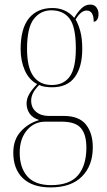

<svg xmlns="http://www.w3.org/2000/svg" viewBox="-20 -577 467 838"><path d="M201 241Q122 241 80 201Q38 161 38 89Q38 33 70.5 -3Q103 -39 151 -53Q121 -63 108.5 -82.5Q96 -102 96 -125Q96 -145 106.5 -164.5Q117 -184 142 -210Q106 -229 88 -270.5Q70 -312 70 -362Q70 -453 106.5 -497.5Q143 -542 209 -542Q267 -542 304 -499Q317 -522 334.5 -539.5Q352 -557 374 -557Q392 -557 401 -544.5Q410 -532 410 -516Q410 -499 403.5 -490.5Q397 -482 389 -482Q389 -531 358 -531Q333 -531 310 -492Q322 -472 330.5 -440.5Q339 -409 339 -363Q339 -285 306.5 -240.5Q274 -196 207 -196Q194 -196 178.5 -198Q163 -200 151 -206Q132 -187 124 -170.5Q116 -154 116 -138Q116 -107 137.5 -89Q159 -71 193 -71H258Q325 -71 355 -33.5Q385 4 385 66Q385 146 337.5 193.5Q290 241 201 241ZM206 -206Q258 -206 284.5 -243Q311 -280 311 -365Q311 -460 283.5 -496Q256 -532 204 -532Q157 -532 127.5 -494Q98 -456 98 -364Q98 -282 126 -244Q154 -206 206 -206ZM203 231Q284 231 320.5 188Q357 145 357 67Q357 10 333 -18Q309 -46 249 -46H178Q129 -46 97.5 -8.5Q66 29 66 89Q66 155 99.5 193Q133 231 203 231Z"/></svg>

Font: Noto Serif Display Condensed Thin
Style: Regular
Weight: 100
Width: 3
Designer: Monotype Design Team
Foundry: Monotype Imaging Inc.
Version: Version 2.009